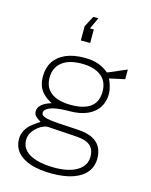

<svg xmlns="http://www.w3.org/2000/svg" viewBox="-135 -853 875 1110"><g transform="rotate(15 302.0 -297.5)"><path d="M248 -701 282 -766H313L281 -697H304V-616H248ZM50 26Q50 -3.5 63.5 -26.8Q77 -50 94 -64.2Q111 -78.5 132.5 -92.5L145 -101Q143.5 -102 142 -103Q140.5 -104 139 -105Q121 -115.5 111.5 -126Q102 -136.5 102 -155Q102 -176 121.8 -193.5Q141.5 -211 179 -222Q146 -239.5 126.8 -259Q107.5 -278.5 98.8 -302.8Q90 -327 90 -360Q90 -411 114.2 -448.2Q138.5 -485.5 184.8 -505.2Q231 -525 295 -525Q342 -525 376.8 -513.2Q411.5 -501.5 442 -476Q443.5 -477 446 -478Q448.5 -479 451.5 -480Q477 -491 507 -504Q537 -517 554 -524V-466L462 -446Q470.5 -430 477.8 -404.2Q485 -378.5 485 -360Q485 -315 463.8 -279.8Q442.5 -244.5 398.2 -224.2Q354 -204 288 -204Q285 -204 282.5 -204Q280 -204 277 -204Q206 -202.5 174.5 -188.8Q143 -175 143 -156Q143 -146 150.5 -139.8Q158 -133.5 175.5 -129.2Q193 -125 224.5 -122L250 -120L308.5 -116.5Q322 -115.5 336.8 -114.8Q351.5 -114 367 -113Q418 -110 451.5 -93.8Q485 -77.5 501 -49Q517 -20.5 517 19Q517 67 489.5 101.2Q462 135.5 409.8 153.2Q357.5 171 284 171Q209.5 171 157 153.8Q104.5 136.5 77.2 104Q50 71.5 50 26ZM476 19Q476 -23.5 450.5 -46.5Q425 -69.5 366 -73L194 -84Q177.5 -85 152.5 -71Q127.5 -57 109.2 -32.2Q91 -7.5 91 22Q91 58 114.8 83Q138.5 108 183.8 121Q229 134 293 134Q344 134 385.5 121.5Q427 109 451.5 83Q476 57 476 19ZM446 -362Q446 -424.5 404 -456.2Q362 -488 289 -488Q212.5 -488 170.8 -455Q129 -422 129 -362Q129 -303 170.2 -272Q211.5 -241 289 -241Q367.5 -241 406.8 -271.5Q446 -302 446 -362Z"/></g></svg>

Font: Public Sans VF
Style: Regular
Weight: 400
Designer: Pablo Impallari, Rodrigo Fuenzalida (Modified by Dan O. Williams and USWDS)
Version: Version 1.003